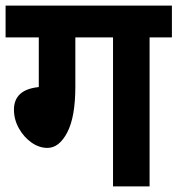

<svg xmlns="http://www.w3.org/2000/svg" viewBox="-30 -668 636 688"><path d="M586 -534H506V0H375V-534H240V-358Q240 -249 211 -193.5Q182 -138 140 -138Q110 -138 82.5 -157.5Q55 -177 37.5 -208.5Q20 -240 20 -275Q20 -347 109 -356V-534H-10V-648H586Z"/></svg>

Font: Madhuban SemiBold
Style: Regular
Weight: 600
Designer: jaikishan Patel
Foundry: MagicType
Version: Version 1.000